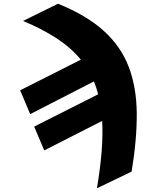

<svg xmlns="http://www.w3.org/2000/svg" viewBox="-20 -797 826 1030"><path d="M103.7 -684.7 291.2 -777Q444.2 -715.2 536.4 -631.7Q628.6 -548.3 670.5 -438.6Q712.4 -328.8 713.6 -189.5Q714.8 -50.1 686.1 123.6L500 213.1Q517.8 107.2 525 17.4Q532.3 -72.4 528.1 -148.4L217.3 9.9L163.4 -117.9L506.7 -291.2Q497.5 -327.4 483.7 -360.1L142 -184.7L88.1 -312.5L413.7 -476.9Q361.9 -540.1 285 -590.6Q208.1 -641 103.7 -684.7Z"/></svg>

Font: Inter UI Black
Style: Italic
Weight: 900
Italic angle: -9.39999°
Designer: Rasmus Andersson
Foundry: rsms
Version: 3.2;8d6f07862